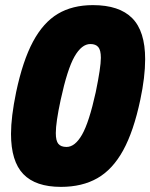

<svg xmlns="http://www.w3.org/2000/svg" viewBox="-20 -720 587 750"><path d="M23 -197Q23 -263 43 -360Q69 -483 109 -557.5Q149 -632 206 -666Q263 -700 343 -700Q446 -700 496.5 -649Q547 -598 547 -489Q547 -419 528 -330Q502 -207 461 -132.5Q420 -58 360.5 -24Q301 10 218 10Q119 10 71 -40Q23 -90 23 -197ZM354 -360Q374 -457 374 -494Q374 -524 364 -536Q354 -548 333 -548Q299 -548 271 -499Q243 -450 217 -330Q198 -242 198 -200Q198 -170 208 -158Q218 -146 240 -146Q273 -146 300.5 -194Q328 -242 354 -360Z"/></svg>

Font: Decalotype Black Italic
Style: Regular
Weight: 900
Italic angle: -12°
Designer: Alfredo Marco Pradil
Foundry: Alfredo Marco Pradil
Version: Version 1.0